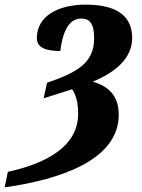

<svg xmlns="http://www.w3.org/2000/svg" viewBox="-109 -568 614 828"><path d="M-75 173 -89 240C166 204 403 116 403 -73C403 -154 361 -195 291 -216C392 -257 461 -319 461 -404C461 -489 408 -548 261 -548C142 -548 50 -499 50 -404C50 -364 85 -348 151 -348C165 -456 200 -488 242 -488C276 -488 297 -468 297 -404C297 -299 230 -258 94 -211L79 -144L202 -183C218 -160 228 -127 228 -77C228 59 99 135 -75 173Z"/></svg>

Font: Noto Serif Condensed Black
Style: Italic
Weight: 900
Width: 3
Italic angle: -12°
Designer: Monotype Design Team
Foundry: Monotype Imaging Inc.
Version: Version 2.013